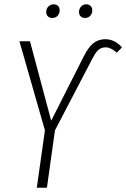

<svg xmlns="http://www.w3.org/2000/svg" viewBox="-20 -877 590 897"><path d="M224.1 -793Q211.4 -793 203.6 -800.8Q195.8 -808.6 195.8 -820.8Q195.8 -835.9 205.8 -846.4Q215.8 -856.9 231 -856.9Q243.7 -856.9 251.2 -849.1Q258.8 -841.3 258.8 -829.1Q258.8 -813.5 249 -803.2Q239.3 -793 224.1 -793ZM377 -793Q364.3 -793 356.7 -800.8Q349.1 -808.6 349.1 -820.8Q349.1 -835.9 358.9 -846.4Q368.7 -856.9 382.8 -856.9Q395.5 -856.9 403.3 -849.1Q411.1 -841.3 411.1 -829.1Q411.1 -813.5 401.6 -803.2Q392.1 -793 377 -793ZM151.9 0 189.9 -268.1 70.8 -684.1H120.1L219.2 -313L372.1 -615.2Q394 -658.2 417.2 -676Q440.4 -693.8 472.2 -693.8Q515.6 -693.8 549.8 -655.8L525.9 -630.9Q497.6 -655.8 474.1 -655.8Q454.1 -655.8 440.4 -644.3Q426.8 -632.8 411.1 -602.1L236.8 -268.1L199.2 0Z"/></svg>

Font: Fira Sans Compressed ExtraLight
Style: Italic
Weight: 250
Width: 3
Italic angle: -8°
Designer: Carrois Corporate & Edenspiekermann AG
Foundry: Carrois Corporate GbR & Edenspiekermann AG
Version: Version 4.203;PS 004.203;hotconv 1.0.88;makeotf.lib2.5.64775